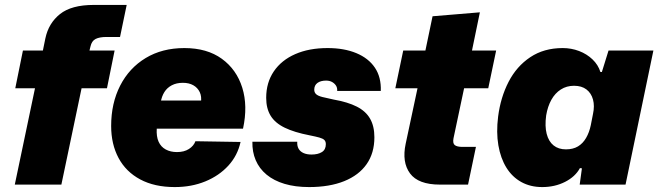

<svg xmlns="http://www.w3.org/2000/svg" viewBox="-20 -749 2671 779"><path d="M40 0 122 -391H42L73 -544H154L164 -593Q177 -655 223.5 -692Q270 -729 360 -729H494L467 -599H412Q384 -599 368 -591Q352 -583 347 -560L343 -544H445L414 -391H311L229 0Z M689 10Q607 10 549 -21Q491 -52 461 -108Q431 -164 431 -238Q431 -330 467.5 -401.5Q504 -473 571 -513.5Q638 -554 728 -554Q820 -554 880 -510.5Q940 -467 963 -393Q986 -319 966 -227H616Q614 -195 623.5 -174Q633 -153 652.5 -142.5Q672 -132 698 -132Q727 -132 746.5 -144.5Q766 -157 773 -176L956 -173Q944 -118 906.5 -77Q869 -36 813 -13Q757 10 689 10ZM632 -334 625 -341H802L795 -332Q799 -357 790.5 -375Q782 -393 764.5 -403Q747 -413 722 -413Q696 -413 677 -403Q658 -393 647 -375.5Q636 -358 632 -334Z M1234 10Q1178 10 1134.5 -3Q1091 -16 1061.5 -40.5Q1032 -65 1017.5 -99Q1003 -133 1004 -174H1186Q1185 -157 1191.5 -145.5Q1198 -134 1211.5 -128Q1225 -122 1244 -122Q1270 -122 1286 -132Q1302 -142 1302 -164Q1302 -175 1296 -181Q1290 -187 1275.5 -191Q1261 -195 1236 -200Q1174 -212 1135 -231Q1096 -250 1078 -279.5Q1060 -309 1060 -352Q1060 -414 1091 -459.5Q1122 -505 1178 -529.5Q1234 -554 1309 -554Q1376 -554 1425.5 -533.5Q1475 -513 1501 -474.5Q1527 -436 1525 -380H1348Q1349 -393 1343 -402Q1337 -411 1327 -416.5Q1317 -422 1303 -422Q1281 -422 1268 -412.5Q1255 -403 1255 -385Q1255 -374 1262.5 -367Q1270 -360 1287.5 -355.5Q1305 -351 1334 -345Q1391 -335 1427.5 -316.5Q1464 -298 1481.5 -267.5Q1499 -237 1499 -192Q1499 -128 1467.5 -83Q1436 -38 1376.5 -14Q1317 10 1234 10Z M1765 0Q1677 0 1643.5 -45.5Q1610 -91 1626 -166L1674 -391H1584L1616 -544H1706L1735 -683L1927 -699L1895 -544H1993L1961 -391H1863L1820 -188Q1816 -167 1825.5 -160Q1835 -153 1856 -153H1911L1879 0Z M2180 10Q2132 10 2095 -10.5Q2058 -31 2034.5 -69Q2011 -107 2002 -159.5Q1993 -212 2001 -276Q2011 -354 2043.5 -417Q2076 -480 2131.5 -517Q2187 -554 2263 -554Q2298 -554 2329.5 -542Q2361 -530 2384 -508Q2407 -486 2416 -457H2422L2449 -544H2631L2518 0H2332L2341 -66L2333 -67Q2314 -32 2272.5 -11Q2231 10 2180 10ZM2276 -143Q2305 -143 2325 -155Q2345 -167 2358 -189.5Q2371 -212 2377 -241L2386 -287Q2393 -319 2386 -345Q2379 -371 2359.5 -386Q2340 -401 2309 -401Q2279 -401 2255.5 -386Q2232 -371 2217 -344Q2202 -317 2196 -281Q2190 -237 2198 -206Q2206 -175 2226 -159Q2246 -143 2276 -143Z"/></svg>

Font: Mona Sans ExtraLight Black
Style: Italic
Weight: 900
Italic angle: -11.6951°
Version: Version 2.000